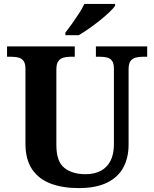

<svg xmlns="http://www.w3.org/2000/svg" viewBox="-20 -951 787 981"><path d="M382 10Q300 10 239 -13Q178 -36 144 -86Q110 -136 110 -218V-600Q110 -627 100 -640Q90 -653 74 -657Q58 -661 38 -661H16V-714H362V-661H339Q320 -661 304 -656.5Q288 -652 278 -638.5Q268 -625 268 -596V-210Q268 -126 308.5 -93.5Q349 -61 417 -61Q462 -61 494.5 -78Q527 -95 544.5 -129Q562 -163 562 -214V-600Q562 -627 552.5 -640Q543 -653 527.5 -657Q512 -661 492 -661H470V-714H732V-661H709Q689 -661 672.5 -656.5Q656 -652 646.5 -638.5Q637 -625 637 -596V-212Q637 -145 610 -95Q583 -45 526.5 -17.5Q470 10 382 10ZM314 -784Q329 -803 347.5 -829Q366 -855 383.5 -882Q401 -909 411 -931H568V-921Q559 -908 538 -888Q517 -868 489.5 -846Q462 -824 434 -804.5Q406 -785 382 -771H314Z"/></svg>

Font: Noto Serif Khmer
Style: Bold
Weight: 700
Version: Version 2.003